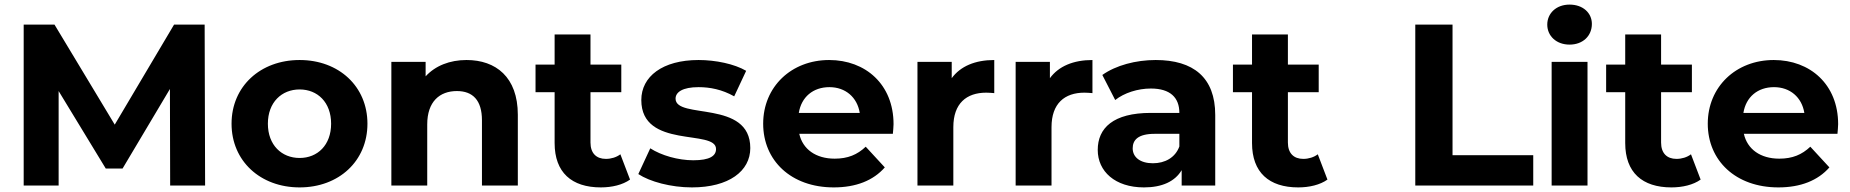

<svg xmlns="http://www.w3.org/2000/svg" viewBox="-20 -807 8046 835"><path d="M872 0 870 -700H737L479 -265L217 -700H83V0H235V-411L440 -74H513L719 -420L720 0Z M1283 8C1454 8 1578 -107 1578 -269C1578 -431 1454 -546 1283 -546C1112 -546 987 -431 987 -269C987 -107 1112 8 1283 8ZM1283 -120C1205 -120 1145 -176 1145 -269C1145 -362 1205 -418 1283 -418C1361 -418 1420 -362 1420 -269C1420 -176 1361 -120 1283 -120Z M2009 -546C1936 -546 1873 -521 1831 -475V-538H1682V0H1838V-266C1838 -365 1892 -411 1967 -411C2036 -411 2076 -371 2076 -284V0H2232V-308C2232 -472 2136 -546 2009 -546Z M2678 -136C2661 -123 2638 -116 2615 -116C2573 -116 2548 -141 2548 -187V-406H2682V-526H2548V-657H2392V-526H2309V-406H2392V-185C2392 -57 2466 8 2593 8C2641 8 2688 -3 2720 -26Z M2989 8C3150 8 3243 -63 3243 -163C3243 -375 2918 -286 2918 -378C2918 -406 2948 -428 3018 -428C3067 -428 3120 -418 3173 -388L3225 -499C3174 -529 3092 -546 3018 -546C2861 -546 2769 -474 2769 -372C2769 -157 3094 -247 3094 -159C3094 -129 3067 -110 2995 -110C2929 -110 2856 -131 2808 -162L2756 -50C2806 -17 2898 8 2989 8Z M3866 -267C3866 -440 3744 -546 3586 -546C3422 -546 3299 -430 3299 -269C3299 -109 3420 8 3606 8C3703 8 3778 -22 3828 -79L3745 -169C3708 -134 3667 -117 3610 -117C3528 -117 3471 -158 3456 -225H3863C3864 -238 3866 -255 3866 -267ZM3587 -428C3657 -428 3708 -384 3719 -316H3454C3465 -385 3516 -428 3587 -428Z M4119 -467V-538H3970V0H4126V-254C4126 -357 4183 -404 4269 -404C4281 -404 4291 -403 4304 -402V-546C4221 -546 4157 -519 4119 -467Z M4546 -467V-538H4397V0H4553V-254C4553 -357 4610 -404 4696 -404C4708 -404 4718 -403 4731 -402V-546C4648 -546 4584 -519 4546 -467Z M5006 -546C4920 -546 4833 -523 4774 -481L4830 -372C4869 -403 4928 -422 4985 -422C5069 -422 5109 -383 5109 -316H4985C4821 -316 4754 -250 4754 -155C4754 -62 4829 8 4955 8C5034 8 5090 -18 5119 -67V0H5265V-307C5265 -470 5170 -546 5006 -546ZM4994 -97C4939 -97 4906 -123 4906 -162C4906 -198 4929 -225 5002 -225H5109V-170C5091 -121 5046 -97 4994 -97Z M5711 -136C5694 -123 5671 -116 5648 -116C5606 -116 5581 -141 5581 -187V-406H5715V-526H5581V-657H5425V-526H5342V-406H5425V-185C5425 -57 5499 8 5626 8C5674 8 5721 -3 5753 -26Z M6135 0H6648V-132H6297V-700H6135Z M6806 -613C6864 -613 6903 -651 6903 -703C6903 -751 6864 -787 6806 -787C6748 -787 6709 -749 6709 -700C6709 -651 6748 -613 6806 -613ZM6728 0H6884V-538H6728Z M7334 -136C7317 -123 7294 -116 7271 -116C7229 -116 7204 -141 7204 -187V-406H7338V-526H7204V-657H7048V-526H6965V-406H7048V-185C7048 -57 7122 8 7249 8C7297 8 7344 -3 7376 -26Z M7974 -267C7974 -440 7852 -546 7694 -546C7530 -546 7407 -430 7407 -269C7407 -109 7528 8 7714 8C7811 8 7886 -22 7936 -79L7853 -169C7816 -134 7775 -117 7718 -117C7636 -117 7579 -158 7564 -225H7971C7972 -238 7974 -255 7974 -267ZM7695 -428C7765 -428 7816 -384 7827 -316H7562C7573 -385 7624 -428 7695 -428Z"/></svg>

Font: Montserrat Lite
Style: Bold
Weight: 700
Designer: Julieta Ulanovsky
Foundry: Julieta Ulanovsky
Version: Version 7.200;PS 007.200;hotconv 1.0.88;makeotf.lib2.5.64775